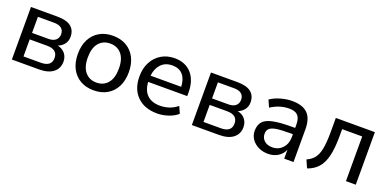

<svg xmlns="http://www.w3.org/2000/svg" viewBox="-12 -1078 3366 1672"><g transform="rotate(20 1671.5 -242.0)"><path d="M78 0V-487H321Q409 -487 450 -454Q491 -421 491 -359Q491 -321 469.5 -292.5Q448 -264 412 -251Q457 -241 482 -210Q507 -179 507 -135Q507 -73 461 -36.5Q415 0 329 0ZM164 -278H316Q359 -278 382.5 -298Q406 -318 406 -353Q406 -389 382.5 -408Q359 -427 316 -427H164ZM164 -60H324Q423 -60 423 -139Q423 -218 324 -218H164Z M837 9Q765 9 712 -22Q659 -53 630 -109.5Q601 -166 601 -244Q601 -321 630 -377.5Q659 -434 712 -465Q765 -496 837 -496Q909 -496 962 -465Q1015 -434 1044 -377.5Q1073 -321 1073 -244Q1073 -166 1044 -109.5Q1015 -53 962 -22Q909 9 837 9ZM837 -63Q903 -63 942 -109.5Q981 -156 981 -244Q981 -332 942 -378Q903 -424 837 -424Q771 -424 732 -378Q693 -332 693 -244Q693 -156 732 -109.5Q771 -63 837 -63Z M1426 9Q1308 9 1240 -58.5Q1172 -126 1172 -242Q1172 -318 1202 -375Q1232 -432 1285.5 -464Q1339 -496 1409 -496Q1508 -496 1565 -432Q1622 -368 1622 -256V-223H1260Q1265 -144 1307.5 -103.5Q1350 -63 1426 -63Q1469 -63 1509 -76Q1549 -89 1586 -119L1614 -56Q1581 -26 1529.5 -8.5Q1478 9 1426 9ZM1411 -430Q1345 -430 1306.5 -389Q1268 -348 1261 -281H1545Q1542 -352 1508 -391Q1474 -430 1411 -430Z M1746 0V-487H1989Q2077 -487 2118 -454Q2159 -421 2159 -359Q2159 -321 2137.5 -292.5Q2116 -264 2080 -251Q2125 -241 2150 -210Q2175 -179 2175 -135Q2175 -73 2129 -36.5Q2083 0 1997 0ZM1832 -278H1984Q2027 -278 2050.5 -298Q2074 -318 2074 -353Q2074 -389 2050.5 -408Q2027 -427 1984 -427H1832ZM1832 -60H1992Q2091 -60 2091 -139Q2091 -218 1992 -218H1832Z M2453 9Q2403 9 2363 -11Q2323 -31 2300 -65Q2277 -99 2277 -141Q2277 -194 2304 -225.5Q2331 -257 2395 -270.5Q2459 -284 2567 -284H2600V-313Q2600 -372 2575.5 -398.5Q2551 -425 2495 -425Q2453 -425 2411 -412.5Q2369 -400 2326 -372L2297 -437Q2335 -464 2390.5 -480Q2446 -496 2497 -496Q2594 -496 2641 -449.5Q2688 -403 2688 -304V0H2602V-83Q2584 -40 2545 -15.5Q2506 9 2453 9ZM2470 -57Q2526 -57 2563 -97Q2600 -137 2600 -198V-226H2569Q2491 -226 2447.5 -219Q2404 -212 2385.5 -194.5Q2367 -177 2367 -146Q2367 -107 2394.5 -82Q2422 -57 2470 -57Z M2818 12 2786 -60Q2830 -79 2855.5 -112Q2881 -145 2892 -203.5Q2903 -262 2903 -356V-487H3265V0H3174V-414H2988V-354Q2988 -241 2971 -168Q2954 -95 2916.5 -52Q2879 -9 2818 12Z"/></g></svg>

Font: Nunito Sans Medium
Style: Regular
Weight: 500
Designer: Vernon Adams
Foundry: Vernon Adams
Version: Version 3.101; ttfautohint (v1.8.4.7-5d5b);gftools[0.9.27]